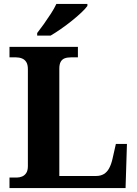

<svg xmlns="http://www.w3.org/2000/svg" viewBox="-20 -951 694 971"><path d="M28 0V-53H64Q79 -53 92 -58.5Q105 -64 113 -76.5Q121 -89 121 -111V-601Q121 -624 113 -637Q105 -650 91 -655.5Q77 -661 60 -661H28V-714H374V-661H340Q320 -661 307 -656Q294 -651 287 -638.5Q280 -626 280 -604V-61H466Q489 -61 505.5 -71Q522 -81 532.5 -101Q543 -121 549 -148L566 -223H622L615 0ZM168 -784Q183 -803 201.5 -829Q220 -855 237.5 -882Q255 -909 265 -931H422V-921Q413 -908 392 -888Q371 -868 343.5 -846Q316 -824 288 -804.5Q260 -785 236 -771H168Z"/></svg>

Font: Noto Serif Khmer
Style: Bold
Weight: 700
Version: Version 2.003